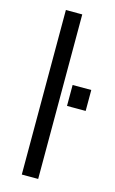

<svg xmlns="http://www.w3.org/2000/svg" viewBox="-114 -769 489 815"><g transform="rotate(15 131.0 -361.5)"><path d="M70 0V-723H142V0ZM180 -331V-423H262V-331Z"/></g></svg>

Font: Archivo SemiBold Light
Style: Regular
Weight: 300
Version: Version 2.001